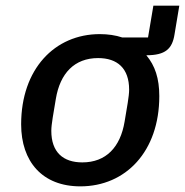

<svg xmlns="http://www.w3.org/2000/svg" viewBox="-20 -649 656 681"><path d="M265 12C426 12 545 -112 545 -308C545 -371 530 -416 499 -453C567 -453 591 -476 599 -527L616 -629H524L505 -516H414C390 -524 363 -528 334 -528C174 -528 55 -404 55 -208C55 -76 130 12 265 12ZM272 -73C204 -73 162 -109 162 -185C162 -197 164 -213 167 -232L178 -298C193 -389 244 -443 328 -443C396 -443 438 -407 438 -331C438 -319 436 -303 433 -284L422 -218C407 -127 356 -73 272 -73Z"/></svg>

Font: IBM Mono Medium
Style: Italic
Weight: 500
Italic angle: -9°
Monospace: yes
Designer: Mike Abbink, Paul van der Laan, Pieter van Rosmalen
Foundry: Bold Monday
Version: Version 2.3